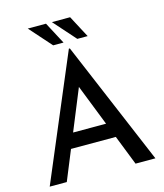

<svg xmlns="http://www.w3.org/2000/svg" viewBox="-133 -1031 966 1130"><g transform="rotate(-15 350.0 -466.0)"><path d="M28 0 347 -755H353L672 0H551L319 -591L394 -640L132 0ZM221 -272H481L517 -182H190ZM144 -932H255L326 -798H263ZM291 -932H402L473 -798H410Z"/></g></svg>

Font: Reem Kufi Fun
Style: Regular
Weight: 400
Designer: Khaled Hosny
Version: Version 1.005